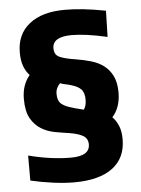

<svg xmlns="http://www.w3.org/2000/svg" viewBox="-54 -802 628 856"><g transform="rotate(-5 260.0 -374.0)"><path d="M244 11Q202 11 151.5 4.5Q101 -2 49 -14V-126Q150 -100 238 -100Q323 -100 323 -152Q323 -178 302.5 -190.5Q282 -203 239 -210Q210 -214 177 -220Q144 -226 116 -243Q88 -260 70 -291.5Q52 -323 52 -379Q52 -411 61 -437Q70 -463 87 -483Q71 -500 61.5 -525Q52 -550 52 -587Q52 -668 109 -713.5Q166 -759 268 -759Q307 -759 350 -754.5Q393 -750 451 -739L448 -622Q395 -634 356.5 -639Q318 -644 289 -644Q203 -644 203 -592Q203 -563 226.5 -552.5Q250 -542 297 -535Q334 -529 366.5 -519.5Q399 -510 423 -491.5Q447 -473 461 -444Q475 -415 475 -371Q475 -305 438 -263Q455 -246 465 -221.5Q475 -197 475 -162Q475 -78 415.5 -33.5Q356 11 244 11ZM314 -308Q326 -324 326 -352Q326 -384 311 -399Q296 -414 266 -422Q258 -425 242.5 -428Q227 -431 219 -435Q199 -415 199 -390Q199 -357 216.5 -343Q234 -329 266 -321Q274 -318 289 -314.5Q304 -311 314 -308Z"/></g></svg>

Font: Encode Sans Narrow
Style: Bold
Weight: 700
Designer: Pablo Impallari, Andres Torresi
Foundry: Pablo Impallari, Andres Torresi
Version: Version 1.000; ttfautohint (v1.00) -l 8 -r 50 -G 200 -x 14 -